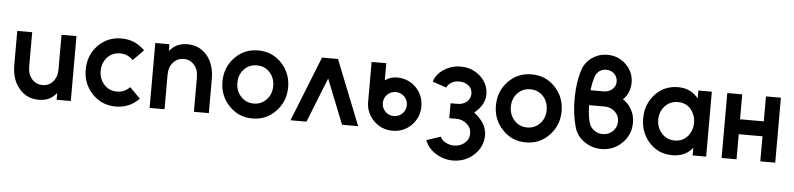

<svg xmlns="http://www.w3.org/2000/svg" viewBox="-50 -993 6091 1473"><g transform="rotate(5 2995.5 -256.5)"><path d="M50 -500V-238Q50 -183 64.5 -137.5Q79 -92 108 -58Q166 12 261 12Q338 12 385 -39Q388 -42 391 -45.5Q394 -49 397 -53V0H506V-500H391V-234Q391 -175 359 -139Q327 -103 279 -103Q230 -103 198 -139Q165 -175 165 -234V-500Z M852 -512Q744 -512 671 -436Q599 -360 599 -250Q599 -141 671 -65Q744 12 852 12Q959 12 1032 -64L951 -146Q911 -103 852 -103Q792 -103 753 -146Q714 -189 714 -250Q714 -312 753 -355Q792 -397 852 -397Q911 -397 951 -354L1032 -436Q959 -512 852 -512Z M1569 0V-262Q1569 -318 1554.5 -363.5Q1540 -409 1512 -443Q1453 -512 1360 -512Q1282 -512 1235 -462Q1232 -459 1228.5 -455.5Q1225 -452 1222 -448V-500H1113V0H1228V-266Q1228 -325 1261 -361Q1293 -397 1342 -397Q1390 -397 1422 -361Q1454 -326 1454 -266V0Z M1905 -512Q1797 -512 1725 -436Q1652 -360 1652 -250Q1652 -141 1725 -65Q1797 12 1905 12Q2013 12 2085 -65Q2158 -141 2158 -250Q2158 -360 2085 -436Q2013 -512 1905 -512ZM1905 -397Q1965 -397 2004 -355Q2043 -312 2043 -250Q2043 -219 2033.5 -193Q2024 -167 2004 -146Q1965 -103 1905 -103Q1845 -103 1806 -146Q1767 -189 1767 -250Q1767 -281 1776.5 -307.5Q1786 -334 1806 -355Q1845 -397 1905 -397Z M2198 0 2397 -500H2520L2719 0H2595L2458 -344L2321 0Z M2984 -286Q3023 -286 3050 -259Q3077 -232 3077 -193Q3077 -155 3050 -128Q3023 -101 2984 -101Q2946 -101 2919 -128Q2892 -155 2892 -193Q2892 -232 2919 -259Q2946 -286 2984 -286ZM2984 -398Q2958 -398 2935 -390.5Q2912 -383 2892 -368V-500H2779V-193Q2779 -108 2839 -48Q2899 12 2984 12Q3070 12 3130 -48Q3189 -108 3189 -193Q3189 -279 3130 -339Q3070 -398 2984 -398Z M3464 -524Q3394 -524 3336 -487Q3278 -450 3259 -390L3367 -354Q3377 -379 3401 -393Q3414 -402 3430 -405.5Q3446 -409 3464 -409Q3504 -409 3533 -386Q3563 -363 3563 -324Q3563 -286 3534 -261Q3505 -237 3465 -237H3410V-122H3465Q3512 -122 3546 -92Q3580 -63 3580 -18Q3580 27 3546 55Q3512 84 3466 84Q3448 84 3431.5 80Q3415 76 3400 68Q3385 61 3374.5 50Q3364 39 3358 25L3249 61Q3261 92 3281.5 116.5Q3302 141 3332 160Q3393 199 3465 199Q3560 199 3627 137Q3695 74 3695 -16Q3695 -66 3664 -113Q3651 -132 3634 -149Q3617 -166 3597 -181Q3637 -215 3657 -250Q3667 -269 3672.5 -287.5Q3678 -306 3678 -325Q3678 -410 3615 -467Q3551 -524 3464 -524Z M4011 -512Q3903 -512 3831 -436Q3758 -360 3758 -250Q3758 -141 3831 -65Q3903 12 4011 12Q4119 12 4191 -65Q4264 -141 4264 -250Q4264 -360 4191 -436Q4119 -512 4011 -512ZM4011 -397Q4071 -397 4110 -355Q4149 -312 4149 -250Q4149 -219 4139.5 -193Q4130 -167 4110 -146Q4071 -103 4011 -103Q3951 -103 3912 -146Q3873 -189 3873 -250Q3873 -281 3882.5 -307.5Q3892 -334 3912 -355Q3951 -397 4011 -397Z M4577 -712Q4511 -712 4459 -675Q4405 -637 4386 -576Q4357 -487 4355 -365Q4354 -303 4361 -246Q4368 -189 4383 -136Q4402 -70 4461 -29Q4520 12 4592 12Q4686 12 4752 -53Q4817 -118 4817 -209Q4817 -269 4789 -316Q4777 -337 4761 -353Q4745 -369 4725 -382Q4737 -394 4746.5 -407.5Q4756 -421 4763 -436Q4780 -474 4780 -514Q4780 -596 4721 -654Q4662 -712 4577 -712ZM4577 -597Q4615 -597 4640 -573Q4665 -548 4665 -513Q4665 -478 4638 -454Q4611 -430 4573 -430H4471Q4475 -466 4482 -496Q4489 -526 4497 -545Q4502 -557 4509.5 -566Q4517 -575 4528 -583Q4550 -597 4577 -597ZM4470 -315H4588Q4636 -315 4669 -285Q4702 -254 4702 -210Q4702 -166 4671 -134Q4639 -103 4592 -103Q4559 -103 4531 -121Q4518 -130 4508 -141.5Q4498 -153 4492 -167Q4482 -191 4476.5 -228.5Q4471 -266 4470 -315Z M5295 -500V-439Q5291 -443 5287.5 -448Q5284 -453 5279 -457Q5225 -512 5139 -512Q5032 -512 4962 -436Q4892 -360 4892 -250Q4892 -141 4962 -64Q5032 12 5139 12Q5227 12 5281 -43Q5285 -47 5288 -51Q5291 -55 5295 -59V0H5399V-500ZM5148 -398Q5208 -398 5246 -356Q5264 -334 5274 -308Q5284 -282 5284 -250Q5284 -219 5274 -192.5Q5264 -166 5246 -145Q5208 -102 5148 -102Q5087 -102 5048 -145Q5008 -188 5008 -250Q5008 -313 5048 -356Q5087 -398 5148 -398Z M5518 0H5633V-193H5816V0H5931V-500H5816V-308H5633V-500H5518Z"/></g></svg>

Font: Unageo
Style: SemiBold
Weight: 600
Designer: Richard Sepsi
Foundry: Richard Sepsi
Version: Version 2.000